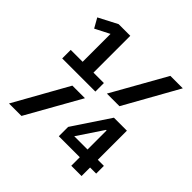

<svg xmlns="http://www.w3.org/2000/svg" viewBox="-181 -850 1003 1003"><g transform="rotate(45 320.0 -349.0)"><path d="M57 -426H145V-632L65 -591L35 -644L139 -698H225V-426H302V-363H57ZM521 -698H613L445 -398H352ZM195 -300H288L119 0H27ZM487 -63H332V-132L467 -335H563V-120H608V-63H563V0H487ZM487 -120V-261H483L389 -120Z"/></g></svg>

Font: Writer SemiBold
Style: Regular
Weight: 600
Monospace: yes
Designer: Mike Abbink, Paul van der Laan, Pieter van Rosmalen
Foundry: Bold Monday
Version: Version 2.001 2020